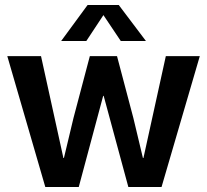

<svg xmlns="http://www.w3.org/2000/svg" viewBox="-20 -743 823 763"><path d="M9 -520H143L232 -115H234L272 -274L337 -520H445L510 -274L548 -115H550L639 -520H774L622 0H490L392 -362H390L293 0H160ZM223 -580 328 -723H452L560 -580H460L391 -683L323 -580Z"/></svg>

Font: Murecho Medium
Style: Regular
Weight: 500
Designer: Neil Summerour
Foundry: Positype
Version: Version 1.010; ttfautohint (v1.8.3)